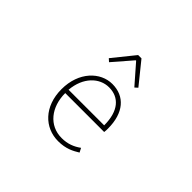

<svg xmlns="http://www.w3.org/2000/svg" viewBox="-173 -1072 1346 1346"><g transform="rotate(45 500.0 -399.0)"><path d="M536 13C614 13 659 -13 699 -37L683 -68C643 -39 598 -20 538 -20C414 -20 333 -122 333 -261H719C721 -275 721 -286 721 -297C721 -453 644 -540 522 -540C405 -540 295 -434 295 -262C295 -90 403 13 536 13ZM333 -294C344 -427 428 -507 522 -507C621 -507 686 -437 686 -294ZM376 -650 397 -631 520 -773H524L648 -631L669 -650L539 -811H506Z"/></g></svg>

Font: Harano Aji Gothic TW ExtraLight
Style: Regular
Weight: 250
Foundry: Masamichi Hosoda
Version: HaranoAjiGothicTW-ExtraLight version 20230610;ttx 4.39.4